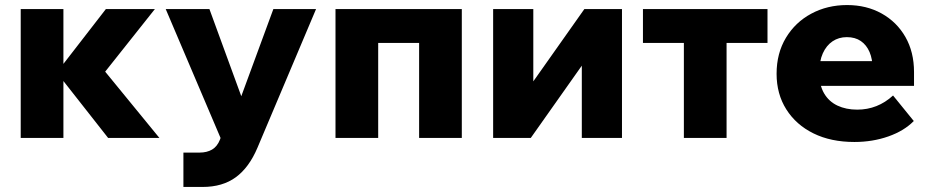

<svg xmlns="http://www.w3.org/2000/svg" viewBox="-20 -546 3675 760"><path d="M408 0 199 -266H210L399 -510H593L346 -199L350 -319L611 0ZM62 0V-510H231V0Z M1062 -510H1231L999 39Q966 117 913.5 155.5Q861 194 782 194H706V58H770Q799 58 819.5 46Q840 34 851 6L853 0L636 -510H809L960 -97H910Z M1308 0V-510H1808V0H1639V-488L1761 -376H1355L1477 -488V0Z M1932 0V-510H2091V-212L2084 -214L2293 -510H2442V0H2283V-298L2290 -296L2081 0Z M2687 0V-449H2856V0ZM2525 -376V-510H3018V-376Z M3515 -168 3597 -67Q3559 -28 3496.5 -6Q3434 16 3362 16Q3269 16 3200 -18Q3131 -52 3092.5 -113Q3054 -174 3054 -254Q3054 -335 3091 -396.5Q3128 -458 3191.5 -492Q3255 -526 3333 -526Q3410 -526 3470 -492.5Q3530 -459 3564 -399.5Q3598 -340 3598 -261V-255H3434V-273Q3434 -312 3422 -340Q3410 -368 3387.5 -383.5Q3365 -399 3332 -399Q3300 -399 3275.5 -382.5Q3251 -366 3237 -335Q3223 -304 3223 -258Q3223 -209 3242 -176.5Q3261 -144 3295 -128Q3329 -112 3373 -112Q3454 -112 3515 -168ZM3598 -206H3155V-304H3581L3598 -260Z"/></svg>

Font: Wix Madefor Display ExtraBold
Style: Regular
Weight: 800
Designer: Dalton Maag Ltd
Foundry: Dalton Maag Ltd
Version: Version 3.100